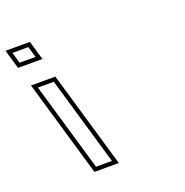

<svg xmlns="http://www.w3.org/2000/svg" viewBox="-273 -777 855 888"><g transform="rotate(-20 154.5 -333.5)"><path d="M43 0H163L23.9 -476H-96.1ZM-124.5 -573H-4.5L-31.9 -667H-151.9ZM58 -20 -69.4 -456H8.9L136.4 -20ZM-109.5 -593 -125.3 -647H-46.9L-31.1 -593Z"/></g></svg>

Font: Din Kursivschrift
Style: BreitLeftGho
Weight: 400
Version: Version 1.089